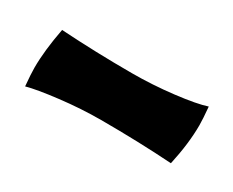

<svg xmlns="http://www.w3.org/2000/svg" viewBox="-37 -702 367 302"><g transform="rotate(30 146.5 -550.5)"><path d="M12 -525Q12 -556 20 -598Q83 -594 149 -594Q186 -594 224 -598.5Q262 -603 280 -609Q282 -587 282 -576Q282 -543 273 -502Q212 -506 144 -506Q108 -506 70 -501.5Q32 -497 14 -492Q12 -514 12 -525Z"/></g></svg>

Font: Mirza
Style: Bold
Weight: 700
Designer: Arabic design by Kourosh Beigpour, Latin design by Eduardo Tunni, engineering by Lasse Fister
Version: Version 1.0010g